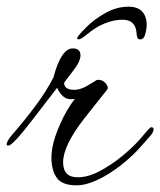

<svg xmlns="http://www.w3.org/2000/svg" viewBox="-25 -550 480 575"><path d="M204 5Q161 5 145 -17.5Q129 -40 129 -78Q129 -120 155 -178Q165 -201 176 -219.5Q187 -238 199 -254Q195 -253 192 -253Q189 -253 186 -253Q162 -253 146 -287L72 -191Q13 -114 0 -114Q-5 -114 -5 -118Q-5 -123 0 -131Q3 -137 12 -147Q50 -191 82 -234Q114 -277 135 -318Q158 -405 193 -405Q216 -405 216 -384Q216 -365 191 -334Q167 -303 167 -302Q167 -281 198 -281Q216 -281 238 -294L264 -310Q266 -311 270 -311Q282 -311 291 -301Q300 -291 297 -283L228 -196Q164 -114 164 -64Q164 -19 208 -19Q238 -19 272.5 -37Q307 -55 339.5 -81.5Q372 -108 394 -133L418 -161Q420 -163 423 -166Q426 -169 428 -169Q435 -169 435 -162Q435 -160 433 -155Q431 -150 426 -144L394 -108Q371 -82 337.5 -55.5Q304 -29 268.5 -12Q233 5 204 5ZM360 -530Q389 -530 402.5 -513.5Q416 -497 414 -469Q413 -457 409 -444.5Q405 -432 395 -432Q388 -432 386 -438.5Q384 -445 384 -451Q381 -491 342 -491Q316 -491 289 -480Q262 -469 238 -449Q217 -432 211 -432Q206 -432 206 -436Q206 -438 212 -445.5Q218 -453 234 -469Q258 -493 291.5 -511.5Q325 -530 360 -530Z"/></svg>

Font: Alex Brush
Style: Regular
Weight: 400
Designer: Robert E. Leuschke
Foundry: Robert E. Leuschke
Version: Version 1.111; ttfautohint (v1.8.4.7-5d5b)